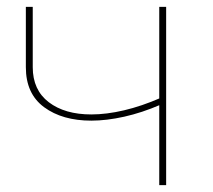

<svg xmlns="http://www.w3.org/2000/svg" viewBox="-20 -537 619 557"><path d="M245 -187Q161 -187 108 -226Q55 -265 55 -342V-517H75V-342Q75 -276 121.5 -240.5Q168 -205 245 -205Q289 -205 340 -217Q391 -229 446 -253L445 -233Q392 -210 340.5 -198.5Q289 -187 245 -187ZM442 0V-517H462V0Z"/></svg>

Font: Montserrat Alternates Thin
Style: Regular
Weight: 100
Designer: Julieta Ulanovsky
Foundry: Julieta Ulanovsky
Version: Version 9.000